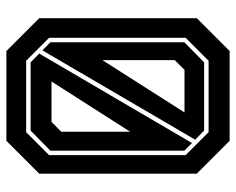

<svg xmlns="http://www.w3.org/2000/svg" viewBox="-89 -651 740 602"><g transform="rotate(-90 281.0 -350.0)"><path d="M140.5 0 37.5 -103V-597L140.5 -700H422L525 -597V-103L422 0ZM229.5 -141.5H363L393.5 -172V-399ZM172.5 -80 144 -108 424 -587 449.5 -562V-142L386.5 -80ZM167.5 -66H391.5L463.5 -138V-566L391.5 -638H167.5L95.5 -566V-138ZM109.5 -142V-562L172.5 -624H386.5L414 -597L133.5 -118ZM169 -312 326.5 -558.5H200L169 -528Z"/></g></svg>

Font: Tourney Thin
Style: Bold
Weight: 700
Version: Version 1.015